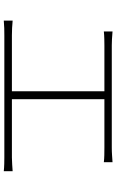

<svg xmlns="http://www.w3.org/2000/svg" viewBox="185 -870 629 1040"><g transform="rotate(90 500.0 -350.5)"><path d="M151 -645Q171 -643 193 -642Q215 -641 226 -641H779Q802 -641 822.5 -642.5Q843 -644 859 -645V-598Q842 -600 821 -600.5Q800 -601 779 -601H226Q216 -601 192.5 -600.5Q169 -600 151 -598ZM475 -81V-617H518V-81ZM92 -104Q112 -102 132.5 -101Q153 -100 172 -100H834Q854 -100 871.5 -101.5Q889 -103 908 -104V-56Q889 -58 867.5 -58.5Q846 -59 834 -59H172Q153 -59 133 -58.5Q113 -58 92 -56Z"/></g></svg>

Font: Noto Sans TC ExtraLight
Style: Regular
Weight: 250
Designer: Ryoko NISHIZUKA  (kana, bopomofo & ideographs); Paul D. Hunt (Latin, Greek & Cyrillic); Sandoll Communications , Soo-you
Foundry: Adobe
Version: Version 2.004-H2;hotconv 1.0.118;makeotfexe 2.5.65603